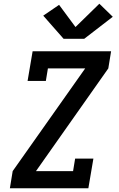

<svg xmlns="http://www.w3.org/2000/svg" viewBox="-20 -1010 640 1030"><path d="M33 0 48 -92 437 -643H237L226 -576H128L155 -735H576L561 -643L173 -92H372L383 -159H481L454 0ZM321 -802 212 -926 297 -984 385 -865 513 -990 585 -920 432 -802Z"/></svg>

Font: Iosevka Slab SmBdExObl
Style: Regular
Weight: 600
Width: 7
Italic angle: -9°
Monospace: yes
Designer: Belleve Invis
Foundry: Belleve Invis
Version: Version 11.1.0; ttfautohint (v1.8.3)